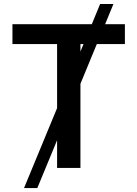

<svg xmlns="http://www.w3.org/2000/svg" viewBox="-20 -850 695 972"><path d="M101.6 102.1H168.9L269 -140.1V0H387.2V-425.8L470.2 -627H612.3V-727.5H512.2L554.2 -829.6H486.8L444.8 -727.5H43V-627H269V-302.7ZM387.2 -588.9V-627H402.8Z"/></svg>

Font: Raveo Medium
Style: Regular
Weight: 500
Designer: Jakub Foglar, Rasmus Andersson (Inter)
Foundry: Jakubfoglar.com
Version: Version 1.100;Glyphs 3.2.3 (3260)